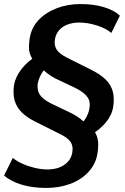

<svg xmlns="http://www.w3.org/2000/svg" viewBox="-24 -735 613 945"><path d="M203 190Q135 190 81.5 173.5Q28 157 -4 129L39 42Q58 58 85.5 70.5Q113 83 146 91Q179 99 210 99Q243 99 268.5 89Q294 79 311 60Q328 41 332 14Q337 -15 324 -35.5Q311 -56 272 -75L154 -134Q109 -156 83 -182Q57 -208 48 -240.5Q39 -273 45 -316Q52 -357 82.5 -396Q113 -435 161 -463L145 -432Q129 -451 122 -475Q115 -499 122 -545Q130 -598 165 -635.5Q200 -673 254 -694Q308 -715 372 -715Q437 -715 487 -700Q537 -685 566 -658L524 -573Q495 -597 450.5 -610.5Q406 -624 366 -624Q335 -624 309 -614.5Q283 -605 266.5 -586Q250 -567 246 -539Q242 -511 255 -490.5Q268 -470 306 -451L424 -392Q470 -369 496 -343.5Q522 -318 531 -285Q540 -252 533 -209Q527 -169 497.5 -133Q468 -97 419 -68L433 -98Q449 -81 456 -54Q463 -27 456 19Q448 71 412.5 110Q377 149 323 169.5Q269 190 203 190ZM162 -325Q159 -303 164.5 -285Q170 -267 186.5 -252.5Q203 -238 229 -225L333 -175Q355 -163 372 -150Q389 -137 398 -124L372 -121Q390 -138 401.5 -159.5Q413 -181 416 -201Q420 -223 415 -239.5Q410 -256 394 -271Q378 -286 349 -301L246 -350Q225 -361 207.5 -375Q190 -389 180 -401L207 -405Q188 -388 177 -366.5Q166 -345 162 -325Z"/></svg>

Font: Nunito Sans 6pt
Style: Bold Italic
Weight: 700
Italic angle: -9°
Version: Version 3.101;gftools[0.9.27]